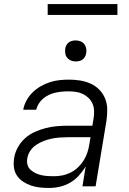

<svg xmlns="http://www.w3.org/2000/svg" viewBox="-20 -922 640 950"><path d="M222 8Q199 8 176.5 5.5Q154 3 133.5 -4Q113 -11 94.5 -23Q76 -35 64 -53Q52 -71 49 -93.5Q46 -116 50 -140Q54 -167 68 -192.5Q82 -218 103.5 -237.5Q125 -257 151.5 -269Q178 -281 205.5 -288Q233 -295 260 -297.5Q287 -300 314 -300H437L443 -335Q446 -354 445.5 -373Q445 -392 438 -408.5Q431 -425 418 -437.5Q405 -450 389 -457.5Q373 -465 355 -467.5Q337 -470 318 -470Q302 -470 286 -468.5Q270 -467 254 -463.5Q238 -460 223 -453Q208 -446 194.5 -435Q181 -424 172 -409.5Q163 -395 159 -379H95Q99 -403 111.5 -425.5Q124 -448 142 -465.5Q160 -483 182 -495.5Q204 -508 227.5 -515.5Q251 -523 274.5 -525.5Q298 -528 322 -528Q350 -528 377.5 -523.5Q405 -519 429 -508Q453 -497 471.5 -478Q490 -459 500 -434.5Q510 -410 510.5 -382Q511 -354 507 -326L453 0H388L404 -99Q390 -75 370.5 -53.5Q351 -32 326.5 -18Q302 -4 275.5 2Q249 8 222 8ZM247 -50Q267 -50 288 -54Q309 -58 329 -68Q349 -78 365.5 -93.5Q382 -109 393.5 -127.5Q405 -146 412 -166.5Q419 -187 422 -208L428 -243H314Q295 -243 275 -241.5Q255 -240 235.5 -236Q216 -232 196.5 -224.5Q177 -217 159.5 -205.5Q142 -194 130 -176Q118 -158 115 -138Q112 -122 116 -107Q120 -92 131 -82Q142 -72 155.5 -65.5Q169 -59 184 -55.5Q199 -52 215 -51Q231 -50 247 -50ZM355 -618Q342 -618 331 -622.5Q320 -627 312.5 -636Q305 -645 303 -657.5Q301 -670 303 -683Q304 -691 309 -699.5Q314 -708 321.5 -713Q329 -718 337.5 -720Q346 -722 354 -722Q367 -722 378.5 -717.5Q390 -713 397 -704Q404 -695 406.5 -682.5Q409 -670 406 -657Q405 -649 400 -640.5Q395 -632 388 -627Q381 -622 372 -620Q363 -618 355 -618ZM561 -848H216V-902H561Z"/></svg>

Font: Iosevka Light Extended Oblique
Style: Regular
Weight: 300
Width: 7
Italic angle: -9°
Monospace: yes
Designer: Belleve Invis
Foundry: Belleve Invis
Version: Version 32.5.0; ttfautohint (v1.8.4)